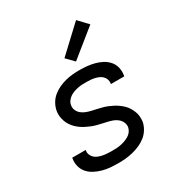

<svg xmlns="http://www.w3.org/2000/svg" viewBox="-181 -894 963 1028"><g transform="rotate(-30 300.0 -380.5)"><path d="M253 8Q228 8 203.5 6Q179 4 156 -2.5Q133 -9 112.5 -19.5Q92 -30 76.5 -47Q61 -64 54.5 -87.5Q48 -111 52 -135L53 -141H136V-139Q133 -125 138 -112.5Q143 -100 152 -91.5Q161 -83 173.5 -78Q186 -73 199 -70.5Q212 -68 226 -67Q240 -66 253 -66Q267 -66 280.5 -66.5Q294 -67 307.5 -69.5Q321 -72 334.5 -76.5Q348 -81 361 -88.5Q374 -96 382.5 -107.5Q391 -119 394 -133Q396 -149 389.5 -163.5Q383 -178 371 -188Q359 -198 344.5 -203.5Q330 -209 314.5 -212.5Q299 -216 283.5 -219.5Q268 -223 252.5 -227Q237 -231 222.5 -237Q208 -243 194 -250Q180 -257 167.5 -266Q155 -275 144.5 -285.5Q134 -296 125.5 -309Q117 -322 112 -336.5Q107 -351 105 -367Q103 -383 106 -400Q110 -422 121.5 -442.5Q133 -463 151 -478Q169 -493 190.5 -503Q212 -513 233.5 -518.5Q255 -524 277 -526Q299 -528 320 -528Q345 -528 368.5 -525.5Q392 -523 414.5 -517Q437 -511 457 -500Q477 -489 491.5 -472Q506 -455 511.5 -432Q517 -409 513 -385L512 -379H429L430 -382Q432 -395 428 -407Q424 -419 415.5 -427.5Q407 -436 396 -441Q385 -446 372.5 -449Q360 -452 347 -453Q334 -454 321 -454Q308 -454 295 -453.5Q282 -453 269 -450.5Q256 -448 243 -443.5Q230 -439 218.5 -431.5Q207 -424 198.5 -412.5Q190 -401 188 -388Q185 -371 191.5 -356.5Q198 -342 209.5 -332.5Q221 -323 236 -317Q251 -311 266.5 -307.5Q282 -304 297.5 -300.5Q313 -297 328.5 -293Q344 -289 358.5 -283Q373 -277 386.5 -270Q400 -263 412.5 -254Q425 -245 436 -234.5Q447 -224 455 -211Q463 -198 469 -183.5Q475 -169 476.5 -153Q478 -137 476 -120Q472 -98 459.5 -77Q447 -56 428 -41Q409 -26 387 -16.5Q365 -7 342.5 -1.5Q320 4 297.5 6Q275 8 253 8ZM328 -577 283 -623 439 -769 494 -711Z"/></g></svg>

Font: Iosevka Custom Oblique
Style: Regular
Weight: 400
Italic angle: -9°
Designer: Belleve Invis
Foundry: Belleve Invis
Version: Version 27.0.1